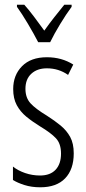

<svg xmlns="http://www.w3.org/2000/svg" viewBox="-20 -785 366 815"><path d="M293 -134Q293 -66 256.5 -28Q220 10 151 10Q114 10 84 0.5Q54 -9 35 -21V-78Q56 -61 86.5 -50.5Q117 -40 150 -40Q193 -40 216 -64.5Q239 -89 239 -133Q239 -175 217.5 -198Q196 -221 151 -248Q117 -269 91.5 -290Q66 -311 51 -339Q36 -367 36 -407Q36 -466 73.5 -504Q111 -542 179 -542Q242 -542 291 -511L269 -467Q229 -495 179 -495Q138 -495 113 -472Q88 -449 88 -408Q88 -370 109.5 -346.5Q131 -323 179 -294Q212 -273 237.5 -252Q263 -231 278 -203.5Q293 -176 293 -134ZM142 -606Q124 -641 98.5 -684Q73 -727 52 -756V-765H83Q102 -744 124.5 -714Q147 -684 168 -655Q190 -686 209 -710Q228 -734 253 -765H284V-756Q261 -725 235.5 -683Q210 -641 193 -606Z"/></svg>

Font: Noto Sans Sinhala ExtraCondensed Light
Style: Regular
Weight: 300
Width: 2
Designer: Jelle Bosma - Monotype Design Team
Foundry: Monotype Imaging Inc.
Version: Version 2.006; ttfautohint (v1.8.4.7-5d5b)